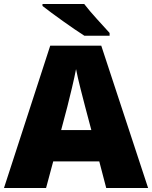

<svg xmlns="http://www.w3.org/2000/svg" viewBox="-20 -947 766 967"><path d="M404 -927H194V-917C242 -879 351 -801 405 -767H532V-781C499 -818 438 -882 404 -927ZM515 0H726L490 -717H233L0 0H212L248 -134H480ZM409 -409 440 -292H288L319 -409C331 -456 354 -550 363 -599C372 -550 399 -447 409 -409Z"/></svg>

Font: Noto Sans Myanmar UI Black
Style: Regular
Weight: 900
Designer: Monotype Design Team
Foundry: Monotype Imaging Inc.
Version: Version 2.103